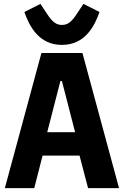

<svg xmlns="http://www.w3.org/2000/svg" viewBox="-20 -972 640 992"><path d="M595 0 406 -698H194L5 0H157L200 -168H391L435 0ZM368 -289H224L292 -553H300ZM300 -740C420 -740 469 -838 494 -910L411 -952L390 -920C359 -872 339 -843 300 -843C261 -843 241 -872 210 -920L189 -952L106 -910C131 -838 180 -740 300 -740Z"/></svg>

Font: IBM Plex Mono
Style: Bold
Weight: 700
Monospace: yes
Designer: Mike Abbink, Paul van der Laan, Pieter van Rosmalen
Foundry: Bold Monday
Version: Version 2.004